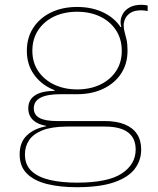

<svg xmlns="http://www.w3.org/2000/svg" viewBox="-20 -564 661 801"><path d="M300 217Q230.5 217 176.8 203.8Q123 190.5 92.5 160.5Q62 130.5 62 80Q62 29.5 92.2 0.8Q122.5 -28 172 -37V-42L258 -36Q194.5 -35.5 156.2 -20Q118 -4.5 101 21.5Q84 47.5 84 80Q84 124 111.8 149.8Q139.5 175.5 188.5 186.8Q237.5 198 301 198Q430 198 488 159.8Q546 121.5 546 60Q546 -36 417 -36H212Q156.5 -36 127.2 -55.8Q98 -75.5 98 -112Q98 -147.5 125.8 -166Q153.5 -184.5 208 -185V-193L302 -171H232Q176.5 -171 148.8 -156.2Q121 -141.5 121 -112Q121 -85 144.8 -72Q168.5 -59 218 -59H417Q466.5 -59 500.5 -45Q534.5 -31 551.8 -4.5Q569 22 569 60Q569 105.5 541.8 141Q514.5 176.5 455.2 196.8Q396 217 300 217ZM302 -171Q241.5 -171 194 -193.5Q146.5 -216 119.2 -256.8Q92 -297.5 92 -352Q92 -407 119 -448.2Q146 -489.5 193.2 -512.2Q240.5 -535 302 -535Q367.5 -535 417.5 -508.8Q467.5 -482.5 492 -436Q502 -418 507 -397Q512 -376 512 -352Q512 -297.5 485 -256.8Q458 -216 410.5 -193.5Q363 -171 302 -171ZM302 -191Q356 -191 398 -211Q440 -231 464 -267.2Q488 -303.5 488 -352Q488 -401 464 -437.8Q440 -474.5 398 -494.8Q356 -515 302 -515Q247.5 -515 205.2 -494.8Q163 -474.5 139 -437.8Q115 -401 115 -352Q115 -303.5 139.5 -267.2Q164 -231 206.2 -211Q248.5 -191 302 -191ZM512 -352 497 -410 478 -449 486 -452Q484.5 -456.5 483.8 -461.8Q483 -467 483 -472Q483 -488.5 492 -505.2Q501 -522 520.5 -533Q540 -544 571 -544Q578 -544 583.8 -543.2Q589.5 -542.5 596 -541V-518Q588.5 -519.5 582.2 -520.2Q576 -521 569 -521Q541.5 -521 525.5 -511Q509.5 -501 502.8 -486.8Q496 -472.5 496 -459Q496 -443 500 -429.5Q504 -416 508 -398.2Q512 -380.5 512 -352Z"/></svg>

Font: Hepta Slab ExtraLight ExtraLight
Style: Regular
Weight: 250
Version: Version 1.102